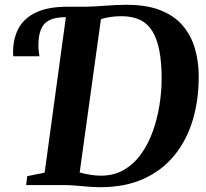

<svg xmlns="http://www.w3.org/2000/svg" viewBox="-20 -771 857 800"><path d="M398 9Q374.5 9 347.8 6.8Q321 4.5 293.8 2.2Q266.5 0 242.5 0H89L93.5 -37L166 -51.5L254.5 -699.5L243.5 -721.5L260.5 -743H339Q381 -744 423.8 -747.5Q466.5 -751 507.5 -751Q590.5 -751 648 -728.5Q705.5 -706 740.8 -665Q776 -624 792 -569.5Q808 -515 808 -452Q808 -353.5 782.8 -269.8Q757.5 -186 706.5 -123.5Q655.5 -61 578.5 -26Q501.5 9 398 9ZM400.5 -39Q455 -39 496.8 -63.5Q538.5 -88 568.2 -129.8Q598 -171.5 616.8 -224Q635.5 -276.5 644.5 -333.2Q653.5 -390 653.5 -444Q653.5 -511 644 -560Q634.5 -609 614.8 -641Q595 -673 563.2 -688.2Q531.5 -703.5 486 -703.5Q461 -703.5 439.2 -700.2Q417.5 -697 400.5 -691L312 -52.5Q332.5 -46.5 356.2 -42.8Q380 -39 400.5 -39ZM35 -536.5Q35 -540.5 34.8 -544Q34.5 -547.5 34.5 -552Q34.5 -612.5 58.5 -655Q82.5 -697.5 132.5 -720.2Q182.5 -743 260.5 -743L254.5 -699.5Q211 -699.5 186 -687Q161 -674.5 150.5 -648.2Q140 -622 140 -582Q140 -569.5 141.2 -558.5Q142.5 -547.5 144.5 -536.5Z"/></svg>

Font: Merriweather 60pt
Style: Bold Italic
Weight: 700
Italic angle: -7.8°
Version: Version 2.101